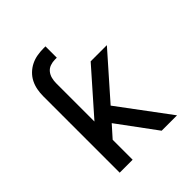

<svg xmlns="http://www.w3.org/2000/svg" viewBox="-203 -875 1006 1006"><g transform="rotate(-45 300.0 -371.5)"><path d="M104 0V-567Q104 -591 108.5 -614.5Q113 -638 123.5 -659Q134 -680 151.5 -697Q169 -714 190.5 -724.5Q212 -735 235.5 -739Q259 -743 283 -743H297V-659H283Q265 -659 248 -653Q231 -647 220 -633.5Q209 -620 204.5 -602.5Q200 -585 200 -567V-283L409 -520H529L319 -282L529 0H415L258 -213L200 -148V0Z"/></g></svg>

Font: Iosevka Aile Medium
Style: Regular
Weight: 500
Designer: Belleve Invis
Foundry: Belleve Invis
Version: Version 27.3.5; ttfautohint (v1.8.4)